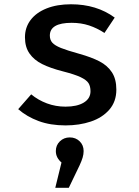

<svg xmlns="http://www.w3.org/2000/svg" viewBox="-20 -576 655 903"><path d="M405.6 -146.7Q405.6 -170.3 396.2 -185.1Q386.7 -200 359 -213.1Q331.3 -226.2 275.4 -240.5Q216.9 -255.4 178.5 -274.6Q140 -293.8 118.7 -324.4Q97.4 -354.9 97.4 -400.5Q97.4 -446.7 123.8 -481.8Q150.3 -516.9 199.2 -536.4Q248.2 -555.9 313.8 -555.9Q434.4 -555.9 519.5 -493.3L471.3 -421Q436.9 -443.6 399.2 -456.2Q361.5 -468.7 316.9 -468.7Q214.4 -468.7 214.4 -408.7Q214.4 -388.2 226.2 -375.1Q237.9 -362.1 266.4 -350.5Q294.9 -339 352.3 -323.1Q410.8 -306.7 448.2 -287.2Q485.6 -267.7 506.4 -235.9Q527.2 -204.1 527.2 -154.4Q527.2 -98.5 494.4 -60.5Q461.5 -22.6 407.4 -4.4Q353.3 13.8 288.2 13.8Q216.9 13.8 161.5 -6.7Q106.2 -27.2 65.6 -62.6L126.7 -132.3Q159.5 -105.1 200.8 -89.7Q242.1 -74.4 288.2 -74.4Q342.6 -74.4 374.1 -93.6Q405.6 -112.8 405.6 -146.7ZM373.3 134.4Q373.3 149.2 368.7 164.9Q364.1 180.5 354.4 201.5L303.6 307.2H240L269.2 188.2Q256.9 177.9 249.7 164.4Q242.6 150.8 242.6 134.4Q242.6 107.2 261.5 88.7Q280.5 70.3 308.2 70.3Q335.9 70.3 354.6 88.5Q373.3 106.7 373.3 134.4Z"/></svg>

Font: Fira Code Fixed Medium
Style: Regular
Weight: 500
Monospace: yes
Designer: Carrois Corporate, Edenspiekermann AG, Nikita Prokopov
Foundry: Carrois Corporate, Edenspiekermann AG, Nikita Prokopov
Version: Version 5.002